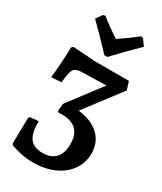

<svg xmlns="http://www.w3.org/2000/svg" viewBox="-234 -806 948 1121"><g transform="rotate(30 240.5 -245.0)"><path d="M460 16Q460 79 425.5 128Q391 177 329.5 204.5Q268 232 189 232Q116 232 38 204L32 193L35 20L44 11L99 6Q97 84 123.5 120Q150 156 209 156Q266 156 296 124Q326 92 326 30Q326 -33 293.5 -64.5Q261 -96 195 -96Q181 -96 173 -95L166 -104L171 -153L337 -372L174 -368Q146 -367 132 -359Q118 -351 111.5 -328.5Q105 -306 100 -257L33 -253Q44 -347 47 -461L57 -471L209 -461H437L454 -406L270 -164Q361 -153 410.5 -106Q460 -59 460 16ZM84 -677 113 -718 128 -722Q179 -680 249 -635Q316 -680 369 -722L384 -718L413 -677Q344 -610 258 -519H238Q153 -610 84 -677Z"/></g></svg>

Font: Alegreya
Style: Bold
Weight: 700
Designer: Juan Pablo del Peral
Foundry: Huerta Tipografica
Version: Version 2.008; ttfautohint (v1.8)